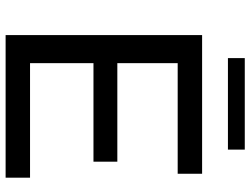

<svg xmlns="http://www.w3.org/2000/svg" viewBox="-124 -768 892 684"><g transform="rotate(90 322.0 -426.0)"><path d="M613 -87H205V-313H556V-398H205V-613H599V-700H105V0H613ZM187 -852V-792H513V-852Z"/></g></svg>

Font: ICO Headline
Style: Regular
Weight: 500
Designer: Julieta Ulanovsky
Foundry: Julieta Ulanovsky
Version: Version 7.200